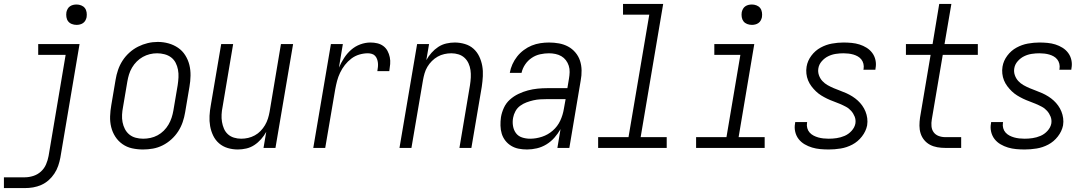

<svg xmlns="http://www.w3.org/2000/svg" viewBox="-30 -755 5550 980"><path d="M-10 205V150H97Q118 150 140 143Q162 136 179 120.5Q196 105 205 84Q214 63 218 41L305 -475H165V-530H376L278 50Q274 71 267 91.5Q260 112 247.5 131Q235 150 218 165Q201 180 180.5 189Q160 198 139 201.5Q118 205 97 205ZM361 -628Q348 -628 336.5 -632.5Q325 -637 318 -646Q311 -655 309 -667.5Q307 -680 309 -693Q311 -702 315.5 -710Q320 -718 327.5 -723Q335 -728 343.5 -730Q352 -732 361 -732Q373 -732 384.5 -727.5Q396 -723 403 -714Q410 -705 412 -692.5Q414 -680 412 -667Q410 -658 405.5 -650Q401 -642 393.5 -637Q386 -632 377.5 -630Q369 -628 361 -628Z M700 8Q671 8 644 2Q617 -4 595 -19.5Q573 -35 558.5 -57.5Q544 -80 537.5 -106.5Q531 -133 532 -161.5Q533 -190 538 -218L560 -348Q564 -373 572.5 -398Q581 -423 595.5 -445.5Q610 -468 630.5 -486.5Q651 -505 675 -517Q699 -529 724 -535Q749 -541 775 -541Q804 -541 830.5 -533.5Q857 -526 879 -511Q901 -496 915.5 -473Q930 -450 936.5 -424Q943 -398 942.5 -369Q942 -340 937 -312L915 -182Q911 -157 902.5 -132Q894 -107 879.5 -84.5Q865 -62 844.5 -43.5Q824 -25 800 -13Q776 -1 750.5 3.5Q725 8 700 8ZM701 -47Q719 -47 738 -51Q757 -55 774.5 -64.5Q792 -74 806 -88Q820 -102 830 -119Q840 -136 846 -154.5Q852 -173 855 -191L877 -321Q880 -341 881 -360.5Q882 -380 878.5 -399Q875 -418 866.5 -434.5Q858 -451 843.5 -462Q829 -473 810 -478Q791 -483 772 -483Q753 -483 734.5 -478.5Q716 -474 699 -464.5Q682 -455 668 -441Q654 -427 644 -410Q634 -393 628.5 -375Q623 -357 620 -339L598 -209Q594 -189 593 -169.5Q592 -150 595.5 -131.5Q599 -113 607.5 -96.5Q616 -80 630 -68.5Q644 -57 662.5 -52Q681 -47 701 -47Z M1184 8Q1157 8 1132 0.5Q1107 -7 1088 -23.5Q1069 -40 1058 -63Q1047 -86 1042.5 -111.5Q1038 -137 1039.5 -164Q1041 -191 1046 -218L1099 -530H1160L1106 -209Q1102 -190 1101 -170.5Q1100 -151 1103 -133Q1106 -115 1113 -98.5Q1120 -82 1133 -70Q1146 -58 1164 -52.5Q1182 -47 1201 -47Q1201 -47 1201 -47Q1201 -47 1201 -47Q1219 -47 1236.5 -51Q1254 -55 1270.5 -64Q1287 -73 1300 -86.5Q1313 -100 1322.5 -116Q1332 -132 1337.5 -149.5Q1343 -167 1346 -184L1404 -530H1466L1376 0H1315L1329 -82Q1318 -62 1302.5 -44.5Q1287 -27 1268 -14.5Q1249 -2 1227 3Q1205 8 1184 8Z M1569 0 1659 -530H1720L1700 -410Q1711 -435 1726 -458.5Q1741 -482 1762 -500.5Q1783 -519 1809 -528.5Q1835 -538 1861 -538Q1879 -538 1896 -534Q1913 -530 1926.5 -520Q1940 -510 1948 -495Q1956 -480 1959.5 -463Q1963 -446 1961.5 -428Q1960 -410 1957 -392H1896Q1898 -403 1899 -413.5Q1900 -424 1899 -434Q1898 -444 1894.5 -453.5Q1891 -463 1884.5 -470Q1878 -477 1868 -480Q1858 -483 1848 -483Q1826 -483 1804 -476.5Q1782 -470 1763.5 -456Q1745 -442 1730.5 -423.5Q1716 -405 1706 -384Q1696 -363 1690.5 -342Q1685 -321 1681 -299L1630 0Z M2009 0 2099 -530H2160L2146 -448Q2157 -468 2172.5 -485.5Q2188 -503 2207 -515.5Q2226 -528 2248 -533Q2270 -538 2291 -538Q2317 -538 2342.5 -530.5Q2368 -523 2386.5 -506.5Q2405 -490 2416 -467Q2427 -444 2431.5 -418.5Q2436 -393 2434.5 -366Q2433 -339 2429 -312L2376 0H2315L2369 -321Q2372 -340 2373 -359.5Q2374 -379 2371.5 -397Q2369 -415 2361.5 -431.5Q2354 -448 2341 -460Q2328 -472 2310.5 -477.5Q2293 -483 2274 -483Q2274 -483 2273.5 -483Q2273 -483 2273 -483Q2256 -483 2238 -479Q2220 -475 2204 -466Q2188 -457 2174.5 -443.5Q2161 -430 2151.5 -414Q2142 -398 2137 -380.5Q2132 -363 2129 -346L2070 0Z M2660 8Q2660 8 2660 8Q2660 8 2660 8Q2638 8 2617.5 4Q2597 0 2579.5 -10.5Q2562 -21 2549.5 -37Q2537 -53 2531 -72.5Q2525 -92 2524.5 -114Q2524 -136 2527 -157Q2531 -181 2542 -205Q2553 -229 2572.5 -246.5Q2592 -264 2616 -275.5Q2640 -287 2664.5 -293.5Q2689 -300 2713.5 -302.5Q2738 -305 2762 -305H2866L2874 -353Q2877 -370 2877.5 -387Q2878 -404 2873 -419.5Q2868 -435 2858.5 -447.5Q2849 -460 2835.5 -468Q2822 -476 2805.5 -479.5Q2789 -483 2772 -483Q2750 -483 2727 -478Q2704 -473 2684 -459.5Q2664 -446 2650.5 -426Q2637 -406 2632 -383H2572Q2576 -406 2585.5 -427Q2595 -448 2609.5 -466.5Q2624 -485 2643.5 -499.5Q2663 -514 2684 -522.5Q2705 -531 2727.5 -534.5Q2750 -538 2772 -538Q2798 -538 2823 -533.5Q2848 -529 2869.5 -517.5Q2891 -506 2907 -487Q2923 -468 2930.5 -445Q2938 -422 2938.5 -396Q2939 -370 2934 -344L2876 0H2815L2831 -96Q2818 -73 2800 -52.5Q2782 -32 2759 -18Q2736 -4 2710.5 2Q2685 8 2660 8ZM2676 -47Q2706 -47 2736.5 -57Q2767 -67 2791.5 -88.5Q2816 -110 2829.5 -139Q2843 -168 2848 -199L2857 -249H2762Q2745 -249 2727.5 -248Q2710 -247 2692.5 -243Q2675 -239 2657.5 -232.5Q2640 -226 2625 -215Q2610 -204 2601 -187.5Q2592 -171 2589 -154Q2585 -133 2588.5 -112Q2592 -91 2603.5 -75.5Q2615 -60 2634.5 -53.5Q2654 -47 2676 -47Z M3023 0V-55H3178L3284 -680H3150V-735H3355L3240 -55H3373V0Z M3523 0V-55H3678L3749 -475H3616V-530H3820L3740 -55H3873V0ZM3808 -628Q3795 -628 3783.5 -632.5Q3772 -637 3765 -646Q3758 -655 3756 -667.5Q3754 -680 3756 -693Q3758 -702 3762.5 -710Q3767 -718 3774.5 -723Q3782 -728 3790.5 -730Q3799 -732 3808 -732Q3820 -732 3831.5 -727.5Q3843 -723 3850 -714Q3857 -705 3859 -692.5Q3861 -680 3859 -667Q3857 -658 3852.5 -650Q3848 -642 3840.5 -637Q3833 -632 3824.5 -630Q3816 -628 3808 -628Z M4200 8Q4178 8 4156.5 6Q4135 4 4115 -2Q4095 -8 4077 -18.5Q4059 -29 4046.5 -45Q4034 -61 4029 -82Q4024 -103 4028 -124Q4028 -126 4028.5 -128Q4029 -130 4029 -132H4090Q4090 -131 4089.5 -130Q4089 -129 4089 -127Q4087 -114 4090.5 -101Q4094 -88 4102.5 -78.5Q4111 -69 4122.5 -63Q4134 -57 4146.5 -53.5Q4159 -50 4172.5 -48.5Q4186 -47 4200 -47Q4220 -47 4240.5 -50Q4261 -53 4281 -61.5Q4301 -70 4316.5 -87Q4332 -104 4336 -124Q4339 -143 4332.5 -159.5Q4326 -176 4314.5 -189Q4303 -202 4288 -210Q4273 -218 4256.5 -225Q4240 -232 4223.5 -238Q4207 -244 4191.5 -251.5Q4176 -259 4161.5 -268Q4147 -277 4134.5 -289Q4122 -301 4111.5 -315Q4101 -329 4094.5 -345Q4088 -361 4086 -379Q4084 -397 4087 -415Q4092 -445 4111.5 -471Q4131 -497 4158.5 -512Q4186 -527 4216 -532.5Q4246 -538 4275 -538Q4296 -538 4317 -536Q4338 -534 4357 -528Q4376 -522 4393 -511.5Q4410 -501 4422 -485Q4434 -469 4438.5 -448.5Q4443 -428 4439 -407Q4439 -405 4438.5 -403Q4438 -401 4438 -399H4377Q4377 -401 4377.5 -402Q4378 -403 4378 -404Q4380 -417 4377 -429.5Q4374 -442 4366.5 -451.5Q4359 -461 4348.5 -467Q4338 -473 4326 -476.5Q4314 -480 4301 -481.5Q4288 -483 4275 -483Q4256 -483 4236 -480Q4216 -477 4197.5 -468Q4179 -459 4164.5 -442.5Q4150 -426 4147 -406Q4144 -388 4150 -371Q4156 -354 4167.5 -341.5Q4179 -329 4194 -320.5Q4209 -312 4225.5 -305Q4242 -298 4258.5 -292Q4275 -286 4290.5 -279Q4306 -272 4321 -262.5Q4336 -253 4348.5 -241.5Q4361 -230 4371 -216Q4381 -202 4387.5 -186Q4394 -170 4396.5 -152Q4399 -134 4396 -115Q4390 -85 4369.5 -58.5Q4349 -32 4320.5 -17Q4292 -2 4261 3Q4230 8 4200 8Z M4795 0Q4774 0 4754 -3.5Q4734 -7 4717 -16Q4700 -25 4687.5 -40Q4675 -55 4669 -74Q4663 -93 4663 -113.5Q4663 -134 4666 -155L4720 -475H4594V-530H4730L4764 -735H4826L4791 -530H4961V-475H4782L4726 -145Q4723 -128 4724.5 -110.5Q4726 -93 4735.5 -80Q4745 -67 4761 -61Q4777 -55 4795 -55H4876V0Z M5200 8Q5178 8 5156.5 6Q5135 4 5115 -2Q5095 -8 5077 -18.5Q5059 -29 5046.5 -45Q5034 -61 5029 -82Q5024 -103 5028 -124Q5028 -126 5028.5 -128Q5029 -130 5029 -132H5090Q5090 -131 5089.5 -130Q5089 -129 5089 -127Q5087 -114 5090.5 -101Q5094 -88 5102.5 -78.5Q5111 -69 5122.5 -63Q5134 -57 5146.5 -53.5Q5159 -50 5172.5 -48.5Q5186 -47 5200 -47Q5220 -47 5240.5 -50Q5261 -53 5281 -61.5Q5301 -70 5316.5 -87Q5332 -104 5336 -124Q5339 -143 5332.5 -159.5Q5326 -176 5314.5 -189Q5303 -202 5288 -210Q5273 -218 5256.5 -225Q5240 -232 5223.5 -238Q5207 -244 5191.5 -251.5Q5176 -259 5161.5 -268Q5147 -277 5134.5 -289Q5122 -301 5111.5 -315Q5101 -329 5094.5 -345Q5088 -361 5086 -379Q5084 -397 5087 -415Q5092 -445 5111.5 -471Q5131 -497 5158.5 -512Q5186 -527 5216 -532.5Q5246 -538 5275 -538Q5296 -538 5317 -536Q5338 -534 5357 -528Q5376 -522 5393 -511.5Q5410 -501 5422 -485Q5434 -469 5438.5 -448.5Q5443 -428 5439 -407Q5439 -405 5438.5 -403Q5438 -401 5438 -399H5377Q5377 -401 5377.5 -402Q5378 -403 5378 -404Q5380 -417 5377 -429.5Q5374 -442 5366.5 -451.5Q5359 -461 5348.5 -467Q5338 -473 5326 -476.5Q5314 -480 5301 -481.5Q5288 -483 5275 -483Q5256 -483 5236 -480Q5216 -477 5197.5 -468Q5179 -459 5164.5 -442.5Q5150 -426 5147 -406Q5144 -388 5150 -371Q5156 -354 5167.5 -341.5Q5179 -329 5194 -320.5Q5209 -312 5225.5 -305Q5242 -298 5258.5 -292Q5275 -286 5290.5 -279Q5306 -272 5321 -262.5Q5336 -253 5348.5 -241.5Q5361 -230 5371 -216Q5381 -202 5387.5 -186Q5394 -170 5396.5 -152Q5399 -134 5396 -115Q5390 -85 5369.5 -58.5Q5349 -32 5320.5 -17Q5292 -2 5261 3Q5230 8 5200 8Z"/></svg>

Font: iosevka_custom_sans_ss08 Light
Style: Italic
Weight: 300
Italic angle: -10°
Designer: Belleve Invis
Foundry: Belleve Invis
Version: Version 10.3.0; ttfautohint (v1.8.3)